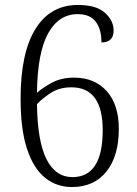

<svg xmlns="http://www.w3.org/2000/svg" viewBox="-20 -744 553 774"><path d="M270 10Q208 10 161.5 -27.5Q115 -65 89 -143.5Q63 -222 63 -346Q63 -531 123 -627.5Q183 -724 294 -724Q368 -724 403 -692.5Q438 -661 438 -621Q438 -573 389 -573Q389 -626 366 -656.5Q343 -687 293 -687Q217 -687 174 -609.5Q131 -532 129 -370Q154 -392 191 -411.5Q228 -431 279 -431Q361 -431 410 -377Q459 -323 459 -224Q459 -115 409 -52.5Q359 10 270 10ZM272 -30Q394 -30 394 -219Q394 -392 268 -392Q219 -392 184 -369Q149 -346 129 -324Q131 -174 167.5 -102Q204 -30 272 -30Z"/></svg>

Font: Noto Serif SemiCondensed Light
Style: Regular
Weight: 300
Width: 4
Designer: Monotype Design Team
Foundry: Monotype Imaging Inc.
Version: Version 2.013